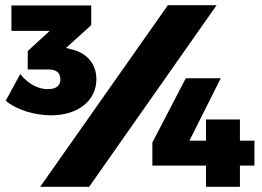

<svg xmlns="http://www.w3.org/2000/svg" viewBox="-20 -721 1011 741"><path d="M628 -701 135 0H324L816 -701ZM254 -531 235 -536 332 -624V-700H24V-602H172L87 -524V-453H165C197 -453 213 -441 213 -415C213 -390 197 -377 165 -377C127 -377 90 -396 58 -435L2 -332C43 -298 112 -276 177 -276C283 -276 352 -334 352 -415C352 -479 310 -519 254 -531ZM697 -419 568 -171V-82H775V0H906V-82H962V-178H906V-260H775V-178H711L832 -419Z"/></svg>

Font: Montserrat ExtraBold
Style: Regular
Weight: 800
Designer: Julieta Ulanovsky
Foundry: Julieta Ulanovsky
Version: Version 4.000